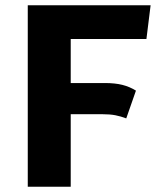

<svg xmlns="http://www.w3.org/2000/svg" viewBox="-20 -713 640 733"><path d="M250 -564V-396H380Q419 -396 447 -389Q475 -382 499 -367L462 -261Q441 -269 420.5 -273Q400 -277 370 -277H250V0H86V-693H555L539 -564Z"/></svg>

Font: Fira Mono
Style: Bold
Weight: 700
Monospace: yes
Designer: Carrois Corporate & Edenspiekermann AG
Foundry: Carrois Corporate GbR & Edenspiekermann AG
Version: Version 3.206